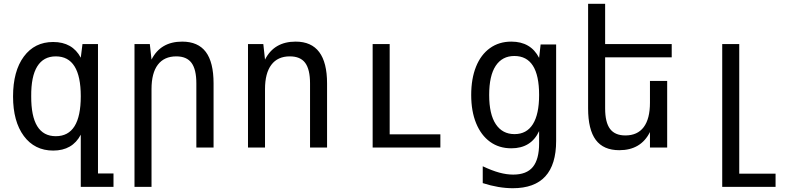

<svg xmlns="http://www.w3.org/2000/svg" viewBox="-20 -780 4240 1015"><path d="M407 -68Q363 16 261 16Q212 16 173 -3.5Q134 -23 106 -61Q49 -138 49 -270Q49 -404 106 -481Q163 -558 261 -558Q363 -558 407 -475L416 -547H498V137H580V208H407ZM275 -60Q407 -60 407 -271Q407 -482 275 -482Q210 -482 177 -429Q144 -376 145 -271Q144 -60 275 -60Z M691 -547H772L781 -465Q829 -560 943 -560Q1027 -560 1068 -505.5Q1109 -451 1109 -339V0H1018V-339Q1018 -413 992.5 -447.5Q967 -482 912 -482Q848 -482 814.5 -438Q781 -394 781 -309V208H691Z M1291 -547H1372L1381 -465Q1429 -560 1543 -560Q1709 -560 1709 -339V0H1619V-339Q1619 -413 1593.5 -447.5Q1568 -482 1512 -482Q1448 -482 1414.5 -437.5Q1381 -393 1381 -309V0H1291Z M1950 -547H2040V-70H2308V0H1950Z M2691 215Q2616 215 2532 188V99Q2581 122 2619.5 132.5Q2658 143 2693 143Q2764 143 2797 102.5Q2830 62 2830 -22V-87Q2788 4 2683 4Q2618 4 2570.5 -30.5Q2523 -65 2497 -128.5Q2471 -192 2471 -278Q2471 -364 2496.5 -427.5Q2522 -491 2570 -525.5Q2618 -560 2683 -560Q2786 -560 2830 -474L2838 -545H2920V-35Q2920 215 2691 215ZM2700 -71Q2764 -71 2797 -123.5Q2830 -176 2830 -278Q2830 -484 2699 -484Q2635 -484 2600.5 -432Q2566 -380 2566 -278Q2566 -176 2601 -123.5Q2636 -71 2700 -71Z M3254 14Q3170 14 3129.5 -40.5Q3089 -95 3089 -207V-760H3179V-547H3531V-477H3179V-207Q3179 -133 3205 -98.5Q3231 -64 3286 -64Q3350 -64 3383 -108Q3416 -152 3416 -237V-352H3507V0H3416V-82Q3368 14 3254 14Z M3798 -547H3888V138H4080V208H3798Z"/></svg>

Font: PlemolJP35 Console
Style: Regular
Weight: 400
Version: v2.0.3; ttfautohint (v1.8.4.7-5d5b-dirty) -l 6 -r 45 -G 200 